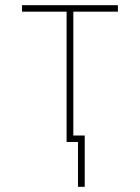

<svg xmlns="http://www.w3.org/2000/svg" viewBox="-20 -548 540 741"><path d="M307 173V-25H263V-503H435V-528H65V-503H237V0H281V173Z"/></svg>

Font: Noto Sans Mono UI Condensed Thin
Style: Regular
Weight: 250
Width: 3
Designer: Monotype Design team
Foundry: Monotype Imaging Inc.
Version: 1.000